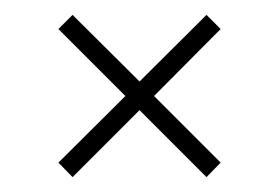

<svg xmlns="http://www.w3.org/2000/svg" viewBox="-20 -530 375 258"><path d="M77.5 -292 58.5 -311.5 148.5 -401 58.5 -491 77.5 -510 167.5 -420.5 257.5 -510 276.5 -491 187 -401 276.5 -311.5 257.5 -292 167.5 -382Z"/></svg>

Font: Big Shoulders Stencil Display ExtraLight
Style: Regular
Weight: 250
Designer: Patric King
Foundry: XO Type Co
Version: Version 2.001